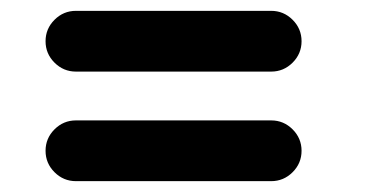

<svg xmlns="http://www.w3.org/2000/svg" viewBox="-20 -516 684 354"><path d="M480 -496Q503 -496 519.5 -479.5Q536 -463 536 -440Q536 -417 519.5 -400.5Q503 -384 480 -384H120Q97 -384 80.5 -400.5Q64 -417 64 -440Q64 -463 80.5 -479.5Q97 -496 120 -496ZM480 -294Q503 -294 519.5 -277.5Q536 -261 536 -238Q536 -215 519.5 -198.5Q503 -182 480 -182H120Q97 -182 80.5 -198.5Q64 -215 64 -238Q64 -261 80.5 -277.5Q97 -294 120 -294Z"/></svg>

Font: Tsukimi Rounded
Style: Bold
Weight: 700
Designer: Takashi Funayama
Foundry: Takashi Funayama
Version: Version 1.032; ttfautohint (v1.8.3)